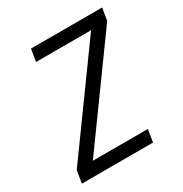

<svg xmlns="http://www.w3.org/2000/svg" viewBox="-171 -863 942 991"><g transform="rotate(-30 300.0 -367.5)"><path d="M32 0 44 -74 469 -662H141L153 -735H577L565 -662L140 -74H468L456 0Z"/></g></svg>

Font: Iosevka SS04 Extended Oblique
Style: Regular
Weight: 400
Width: 7
Italic angle: -9°
Monospace: yes
Designer: Belleve Invis
Foundry: Belleve Invis
Version: Version 19.0.0; ttfautohint (v1.8.4)